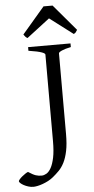

<svg xmlns="http://www.w3.org/2000/svg" viewBox="-159 -877 539 1101"><g transform="rotate(-5 111.0 -327.0)"><path d="M271 -594.2Q237.8 -587.4 219 -579.1Q200.2 -570.8 200.2 -564V-100.1Q200.2 -42 192.1 -3.2Q184.1 35.6 170.7 62.5Q157.2 89.4 139.6 107.2Q122.1 125 103 140.6Q89.8 151.4 74 159.7Q58.1 168 42 173.8Q25.9 179.7 11.5 182.6Q-2.9 185.5 -12.2 185.5Q-26.9 185.5 -41.5 180.9Q-56.2 176.3 -67.4 170.2Q-78.6 164.1 -85.7 157.5Q-92.8 150.9 -92.8 146.5Q-92.8 142.6 -86.4 135.3Q-80.1 127.9 -71.3 120.6Q-62.5 113.3 -52.7 106.7Q-43 100.1 -36.1 97.7Q-22.5 106.4 -12.2 112.1Q-2 117.7 6.8 120.6Q15.6 123.5 23.7 124.5Q31.7 125.5 41 125.5Q53.7 125.5 68.1 117.2Q82.5 108.9 94.5 87.6Q106.4 66.4 114.3 29.3Q122.1 -7.8 122.1 -64.9V-564Q122.1 -566.9 118.2 -570.3Q114.3 -573.7 103.8 -577.6Q93.3 -581.5 74.7 -585.7Q56.2 -589.8 26.9 -594.2V-615.2H271ZM315.4 -689.5Q309.6 -680.2 306.2 -675.8Q302.7 -671.4 294.4 -667.5L160.6 -769L28.3 -667.5Q24.4 -669.4 21.7 -671.4Q19 -673.3 16.8 -675.8Q14.6 -678.2 12.2 -681.6Q9.8 -685.1 6.3 -689.5L135.3 -840.3H187.5Z"/></g></svg>

Font: Gentium Unicode
Style: Regular
Weight: 400
Version: Version 1.009